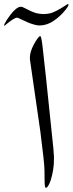

<svg xmlns="http://www.w3.org/2000/svg" viewBox="-91 -913 352 930"><path d="M170.4 -154.3V-141.6Q170.4 -89.8 154.3 -39.1Q141.6 -3.4 131.3 -3.4H130.9Q125 -3.4 125 -39.1L124.5 -84V-86.4Q124.5 -121.1 104.5 -275.4L54.2 -623.5Q53.7 -626.5 53.7 -632.8Q53.7 -661.6 72.3 -696.3Q94.7 -737.8 103.5 -737.8H104.5Q109.9 -736.8 116.2 -678.2Q117.2 -671.4 131.8 -537.1L167.5 -194.3ZM-8.9 -827.3Q-23.2 -827.3 -69.3 -788.1Q-71.3 -788.1 -71.3 -790.1Q-71.3 -794.3 -58.5 -815.9L-42.2 -839.1Q-10.9 -880.3 10 -880.3Q14.6 -880.3 21.8 -877.2Q59.2 -857.1 84.2 -849.4Q102.7 -844.8 120.6 -844.8Q131.8 -844.8 146.1 -847.4Q173.8 -851.5 230.1 -889.1Q235.7 -893.2 238.2 -893.2Q240.8 -893.2 240.8 -890.6V-890.1Q240.8 -882.9 226 -864.9Q202.4 -835 169.2 -812.3Q135.9 -789.6 100.1 -789.6Q88.8 -789.6 72.2 -794.5Q55.6 -799.4 45.9 -803.5Q36.1 -807.7 16.9 -816.7Q-2.2 -825.7 -2.8 -826.2Q-6.8 -827.3 -8.9 -827.3Z"/></svg>

Font: Noon
Style: Regular
Weight: 400
Designer: Mohammad Saleh Souzanchi
Foundry: Farsi Font Store
Version: Version 0.09